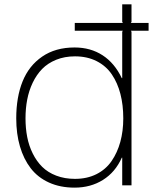

<svg xmlns="http://www.w3.org/2000/svg" viewBox="-20 -859 723 889"><path d="M550.8 -311Q550.8 -372.6 537.6 -423.8Q524.4 -475.1 497.8 -514.4Q471.2 -553.7 427.5 -575.9Q383.8 -598.1 327.1 -598.1Q279.3 -598.1 240.2 -582.3Q201.2 -566.4 175 -539.6Q148.9 -512.7 131.3 -475.8Q113.8 -439 106 -397.9Q98.1 -356.9 98.1 -311Q98.1 -265.1 106 -224.6Q113.8 -184.1 131.6 -148.2Q149.4 -112.3 175.5 -86.4Q201.7 -60.5 240.5 -45.7Q279.3 -30.8 327.1 -30.8Q383.3 -30.8 426.8 -52.7Q470.2 -74.7 496.8 -113.5Q523.4 -152.3 537.1 -202.1Q550.8 -252 550.8 -311ZM668 -752.9V-716.8H585.9L588.9 -711.9V-1H545.9V-128.9H543.9Q514.2 -62 457 -26.1Q399.9 9.8 325.2 9.8Q258.8 9.8 207 -13.7Q155.3 -37.1 122.3 -79.8Q89.4 -122.6 72.3 -181.2Q55.2 -239.7 55.2 -311Q55.2 -409.2 84.5 -481.9Q113.8 -554.7 175.3 -596.9Q236.8 -639.2 325.2 -639.2Q399.4 -639.2 455.1 -603Q510.7 -566.9 543.9 -497.1H545.9V-711.9L548.8 -716.8H326.2V-752.9H548.8L545.9 -757.8V-838.9H588.9V-757.8L585.9 -752.9Z"/></svg>

Font: Sinkin Sans 200 X Light
Style: Regular
Weight: 200
Designer: Keith Bates
Foundry: K-Type
Version: Sinkin Sans (version 1.0)  by Keith Bates   •   © 2014   www